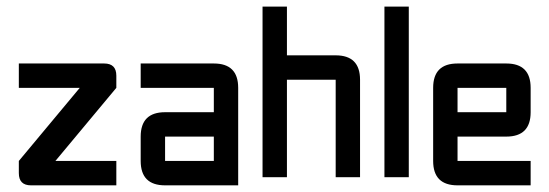

<svg xmlns="http://www.w3.org/2000/svg" viewBox="-20 -618 1651 577"><path d="M36.6 -427.2H293Q329.6 -427.2 329.6 -390.6V-354L146.5 -134.3H329.6V-61H73.2Q36.6 -61 36.6 -97.7V-134.3L219.7 -354H36.6Z M695.8 -61H476.1Q402.8 -61 402.8 -134.3V-207.5Q402.8 -280.8 476.1 -280.8H622.6V-354H402.8V-427.2H622.6Q695.8 -427.2 695.8 -354ZM476.1 -134.3H622.6V-207.5H476.1Z M769 -598.1H842.3V-451.7H988.8Q1062 -451.7 1062 -378.4V-85.4H988.8V-378.4H842.3V-85.4H769Z M1135.3 -598.1H1208.5V-85.4H1135.3Z M1355 -427.2H1501.5Q1574.7 -427.2 1574.7 -354V-280.8Q1574.7 -207.5 1501.5 -207.5H1355V-134.3H1574.7V-61H1355Q1281.7 -61 1281.7 -134.3V-354Q1281.7 -427.2 1355 -427.2ZM1501.5 -354H1355V-280.8H1501.5Z"/></svg>

Font: BabelStone Khitan Seals
Style: Regular
Weight: 400
Designer: Andrew West
Foundry: BabelStone
Version: Version 1.004